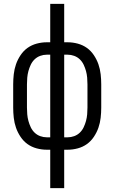

<svg xmlns="http://www.w3.org/2000/svg" viewBox="-20 -760 590 990"><path d="M239 210V12H221Q195 12 169 5Q143 -2 122 -17Q101 -32 86 -54.5Q71 -77 62.5 -101.5Q54 -126 51 -152.5Q48 -179 48 -205V-325Q48 -351 51 -377.5Q54 -404 62.5 -428.5Q71 -453 86 -475.5Q101 -498 122 -513Q143 -528 169 -535Q195 -542 221 -542H239V-740H311V-542H329Q355 -542 381 -535Q407 -528 428 -513Q449 -498 464 -475.5Q479 -453 487.5 -428.5Q496 -404 499 -377.5Q502 -351 502 -325V-205Q502 -179 499 -152.5Q496 -126 487.5 -101.5Q479 -77 464 -54.5Q449 -32 428 -17Q407 -2 381 5Q355 12 329 12H311V210ZM239 -52V-478H221Q204 -478 187.5 -472Q171 -466 158.5 -454Q146 -442 138.5 -426Q131 -410 126.5 -393.5Q122 -377 120.5 -359.5Q119 -342 119 -325V-205Q119 -188 120.5 -170.5Q122 -153 126.5 -136.5Q131 -120 138.5 -104Q146 -88 158.5 -76Q171 -64 187.5 -58Q204 -52 221 -52ZM311 -52H329Q346 -52 362.5 -58Q379 -64 391.5 -76Q404 -88 411.5 -104Q419 -120 423.5 -136.5Q428 -153 429.5 -170.5Q431 -188 431 -205V-325Q431 -342 429.5 -359.5Q428 -377 423.5 -393.5Q419 -410 411.5 -426Q404 -442 391.5 -454Q379 -466 362.5 -472Q346 -478 329 -478H311Z"/></svg>

Font: Lode Term
Style: Regular
Weight: 400
Monospace: yes
Designer: Belleve Invis
Foundry: Belleve Invis
Version: Version 29.2.0